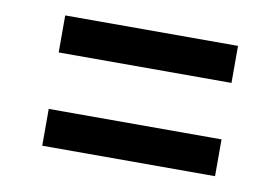

<svg xmlns="http://www.w3.org/2000/svg" viewBox="-46 -470 651 447"><g transform="rotate(10 280.0 -247.0)"><path d="M76 -313.5H484.5V-401H76ZM76 -93H484.5V-180H76Z"/></g></svg>

Font: HK Grotesk SemiBold
Style: Italic
Weight: 600
Italic angle: -16°
Designer: Alfredo Marco Pradil
Foundry: Hanken Design Co.
Version: Version 3.001;FEAKit 1.0